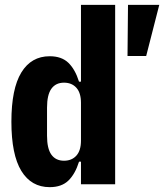

<svg xmlns="http://www.w3.org/2000/svg" viewBox="-20 -760 677 792"><path d="M27 -258Q27 -394 68 -461Q109 -528 185 -528Q234 -528 262 -501Q290 -474 306 -423H314V-740H455V0H314V-93H306Q290 -42 262 -15Q234 12 185 12Q109 12 68 -55Q27 -122 27 -258ZM314 -180V-336Q314 -377 295 -398Q276 -419 244 -419Q210 -419 192 -394Q174 -369 174 -316V-200Q174 -147 192 -122Q210 -97 244 -97Q276 -97 295 -118Q314 -139 314 -180ZM508 -740H637L583 -529H506Z"/></svg>

Font: iA Writer Quattro V
Style: Regular
Weight: 400
Designer: Mike Abbink, Paul van der Laan, Pieter van Rosmalen, Oliver Reichenstein
Foundry: Information Architects Inc.
Version: Version 2.000